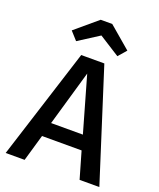

<svg xmlns="http://www.w3.org/2000/svg" viewBox="-165 -1023 931 1124"><g transform="rotate(20 300.0 -461.5)"><path d="M421 -166H174.5L126.5 0H8.5L228 -690H372L592 0H469ZM198.5 -255.5H396.5L298 -600ZM336.5 -923 473 -806.5 429 -756 300 -838 172 -756 126.5 -806.5 264.5 -923Z"/></g></svg>

Font: Fira Code Light Medium
Style: Regular
Weight: 500
Monospace: yes
Version: Version 5.002